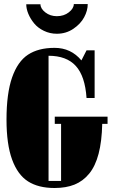

<svg xmlns="http://www.w3.org/2000/svg" viewBox="-20 -918 564 950"><path d="M408.2 -433.1Q400.9 -541.5 355 -591.8Q309.1 -642.1 220.2 -642.1V-22.9H282.2V-305.2H251V-340.8H512.2V-305.2H485.8Q483.9 -218.3 467.8 -157Q451.7 -95.7 421.1 -58.6Q390.6 -21.5 348.6 -4.6Q306.6 12.2 250 12.2Q169.9 12.2 118.7 -20.5Q67.4 -53.2 39.8 -128.7Q12.2 -204.1 12.2 -326.2Q12.2 -455.6 39.8 -534.7Q67.4 -613.8 118.7 -647.5Q169.9 -681.2 250 -681.2Q331.1 -681.2 382.8 -619.1L408.2 -668.9H448.2V-433.1ZM180.2 -897Q180.2 -875.5 204.3 -856.7Q228.5 -837.9 261.2 -837.9Q296.4 -837.9 320.8 -857.2Q345.2 -876.5 345.2 -897.9H414.1Q414.1 -865.7 396.5 -832.8Q378.9 -799.8 342.8 -775.4Q306.6 -751 261.2 -751Q227.1 -751 197.3 -765.4Q167.5 -779.8 149.2 -802Q130.9 -824.2 120.4 -849.1Q109.9 -874 109.9 -897Z"/></svg>

Font: Lletraferida
Style: Heavy
Weight: 900
Designer: Josep Patau Bellart
Foundry: Josep Patau Bellart
Version: Version 1.000